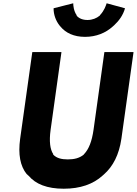

<svg xmlns="http://www.w3.org/2000/svg" viewBox="-20 -1130 835 1172"><path d="M551 -338C541 -267 522 -219 493 -189L492 -188L491 -186C465 -165 434 -157 394 -157C356 -157 326 -164 305 -186L304 -188L305 -189C286 -218 279 -266 289 -338L355 -811L354 -812H178L177 -811L103 -283C90 -188 103 -117 143 -67H144L153 -58H154C197 -6 268 22 369 22C470 22 549 -6 606 -58L614 -65C670 -114 707 -186 721 -283L795 -811L794 -812H618L617 -811ZM590 -1037V-1036L588 -1034C570 -1019 544 -1008 514 -1008C484 -1008 462 -1018 448 -1034V-1036V-1037C430 -1063 427 -1096 427 -1110L309 -1080L307 -1079C307 -1040 321 -1003 343 -975L349 -968C381 -929 431 -905 499 -905C567 -905 625 -929 668 -968L677 -976C707 -1004 731 -1037 743 -1079L741 -1080L631 -1110C627 -1098 618 -1067 590 -1037Z"/></svg>

Font: Hussar Woodtype
Style: SeBdObl
Weight: 900
Foundry: Cannot Into Space Fonts
Version: Version 1.07